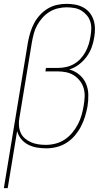

<svg xmlns="http://www.w3.org/2000/svg" viewBox="-40 -763 560 998"><path d="M-20 215 106 -548Q111 -573 118.5 -597Q126 -621 138 -643.5Q150 -666 168 -685.5Q186 -705 208.5 -718.5Q231 -732 256 -737.5Q281 -743 306 -743Q329 -743 351 -739Q373 -735 392.5 -724.5Q412 -714 425.5 -697.5Q439 -681 446 -660Q453 -639 453.5 -616Q454 -593 450 -570Q446 -543 436.5 -517Q427 -491 410 -468Q393 -445 370 -427.5Q347 -410 320 -402Q349 -394 371.5 -375.5Q394 -357 406 -330.5Q418 -304 419 -273Q420 -242 415 -211Q410 -184 402 -157.5Q394 -131 381 -106Q368 -81 349.5 -59Q331 -37 307 -21.5Q283 -6 255.5 1Q228 8 202 8Q176 8 152 4Q128 0 106.5 -11Q85 -22 70 -40.5Q55 -59 49 -82L0 215ZM198 -10Q223 -10 248.5 -16.5Q274 -23 296 -37.5Q318 -52 335.5 -73Q353 -94 365 -117Q377 -140 384 -164.5Q391 -189 395 -214Q399 -237 400 -260Q401 -283 395 -304Q389 -325 375.5 -342.5Q362 -360 344 -371.5Q326 -383 304 -387.5Q282 -392 259 -392H196L199 -410H262Q282 -410 303 -414.5Q324 -419 343 -429.5Q362 -440 377.5 -456.5Q393 -473 403.5 -492Q414 -511 420.5 -531.5Q427 -552 430 -572Q434 -593 434.5 -613Q435 -633 429 -651.5Q423 -670 410.5 -684.5Q398 -699 382 -708.5Q366 -718 346 -721.5Q326 -725 306 -725Q284 -725 261 -719.5Q238 -714 217.5 -701.5Q197 -689 181 -671Q165 -653 153.5 -632.5Q142 -612 136 -589.5Q130 -567 126 -545L61 -151Q57 -131 58.5 -110.5Q60 -90 67.5 -73Q75 -56 89.5 -43.5Q104 -31 121.5 -23.5Q139 -16 158.5 -13Q178 -10 198 -10Z"/></svg>

Font: Iosevka Term Curly Thin
Style: Italic
Weight: 100
Italic angle: -9°
Designer: Belleve Invis
Foundry: Belleve Invis
Version: Version 32.3.0